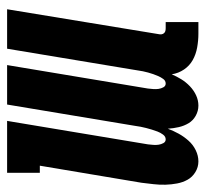

<svg xmlns="http://www.w3.org/2000/svg" viewBox="-39 -531 578 540"><g transform="rotate(-90 250.0 -261.0)"><path d="M66 8Q50 8 36 -0.5Q22 -9 14.5 -22.5Q7 -36 4 -52Q1 -68 0.5 -84.5Q0 -101 2 -118Q4 -135 6 -152L54 -438H34V-530H180L114 -134Q113 -126 112.5 -118.5Q112 -111 113 -104Q114 -97 117.5 -90.5Q121 -84 128 -84Q136 -84 141.5 -91.5Q147 -99 150 -107Q153 -115 155.5 -123Q158 -131 160 -139Q162 -147 163.5 -154.5Q165 -162 166 -170L226 -530H337L271 -134Q270 -126 269.5 -118.5Q269 -111 270 -104Q271 -97 274.5 -90.5Q278 -84 285 -84Q293 -84 298 -91Q303 -98 306 -105Q309 -112 311.5 -119Q314 -126 316 -133.5Q318 -141 319.5 -148Q321 -155 322 -163L383 -530H494L424 -104Q423 -100 423.5 -96Q424 -92 426.5 -89Q429 -86 432.5 -85Q436 -84 441 -84H458V8H425Q406 8 386.5 4.5Q367 1 351 -8Q335 -17 324.5 -32.5Q314 -48 311 -67Q305 -53 297 -40Q289 -27 277.5 -16Q266 -5 252 1.5Q238 8 223 8Q208 8 194.5 0.5Q181 -7 173.5 -19.5Q166 -32 162.5 -47Q159 -62 158 -78Q152 -62 144 -47.5Q136 -33 124.5 -20Q113 -7 97.5 0.5Q82 8 66 8Z"/></g></svg>

Font: Iosevka Slab Heavy
Style: Italic
Weight: 900
Italic angle: -9°
Monospace: yes
Designer: Belleve Invis
Foundry: Belleve Invis
Version: Version 11.1.0; ttfautohint (v1.8.3)